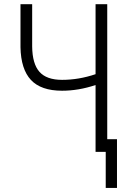

<svg xmlns="http://www.w3.org/2000/svg" viewBox="-20 -731 626 924"><path d="M496.1 -710.9V0H439.9V-321.8Q357.9 -294.4 278.8 -294.4Q177.2 -294.4 128.9 -346.2Q80.6 -397.9 78.6 -503.9V-710.9H134.8V-507.3Q135.7 -423.8 169.9 -385.3Q204.1 -346.7 278.8 -346.7Q358.9 -346.7 439.9 -374V-710.9ZM543 173.3H488.8V-61H543Z"/></svg>

Font: MAUL Condensed Light
Style: Light
Weight: 300
Designer: MAUL
Version: Version 2.137; 2017; ttfautohint (v1.8.3)